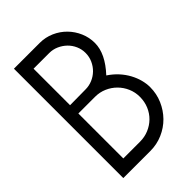

<svg xmlns="http://www.w3.org/2000/svg" viewBox="-213 -797 885 885"><g transform="rotate(-45 229.5 -354.5)"><path d="M219 -711Q256 -711 289 -696.5Q322 -682 346.5 -657Q371 -632 385 -599.5Q399 -567 399 -531Q399 -462 330 -388Q357 -370 376.5 -348.5Q396 -327 409 -303Q422 -279 428.5 -254.5Q435 -230 435 -207Q435 -164 418.5 -126Q402 -88 374 -59.5Q346 -31 308 -14.5Q270 2 227 2H51V-711ZM115 -355V-62H224Q254 -62 280.5 -73Q307 -84 327 -103.5Q347 -123 358.5 -150Q370 -177 370 -209Q370 -239 358.5 -265.5Q347 -292 327 -312Q307 -332 280.5 -343.5Q254 -355 224 -355ZM115 -647V-409L217 -410Q240 -410 261.5 -419Q283 -428 299.5 -444Q316 -460 326 -482Q336 -504 336 -529Q336 -553 326.5 -574.5Q317 -596 300.5 -612Q284 -628 262.5 -637.5Q241 -647 217 -647Z"/></g></svg>

Font: Fundamental  Brigade Scvhlank
Style: Regular
Weight: 100
Designer: Peter Wiegel, original typeface by Arno Drescher 1935
Foundry: Peter Wiegel
Version: Version 0.000 2012 initial release